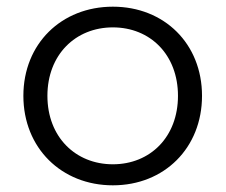

<svg xmlns="http://www.w3.org/2000/svg" viewBox="-20 -550 676 575"><path d="M318 5C472 5 585 -107 585 -263C585 -419 472 -530 318 -530C164 -530 50 -419 50 -263C50 -107 164 5 318 5ZM318 -58C206 -58 122 -140 122 -263C122 -386 206 -468 318 -468C430 -468 513 -386 513 -263C513 -140 430 -58 318 -58Z"/></svg>

Font: Talent
Style: Regular
Weight: 400
Designer: Mike Powis
Version: Version 1.001;hotconv 1.0.109;makeotfexe 2.5.65596